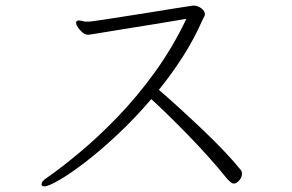

<svg xmlns="http://www.w3.org/2000/svg" viewBox="-20 -668 1040 684"><path d="M671 -648Q684 -648 697 -638.5Q710 -629 710 -617Q710 -613 707 -608Q706 -605 704 -602Q702 -599 700 -594Q672 -530 632.5 -468Q593 -406 546 -348Q582 -317 623 -279.5Q664 -242 704.5 -203.5Q745 -165 780 -128Q815 -91 839 -61Q842 -57 842 -49Q842 -36 832 -25Q822 -14 813 -14Q803 -14 785 -36Q757 -71 721 -111Q685 -151 647.5 -189.5Q610 -228 576 -261Q542 -294 519 -315Q460 -246 398.5 -188.5Q337 -131 283.5 -90Q230 -49 191 -26.5Q152 -4 138 -4Q132 -4 129 -7Q128 -8 128 -11Q128 -23 149 -36Q199 -71 264.5 -125.5Q330 -180 399.5 -252Q469 -324 532.5 -412Q596 -500 644 -601Q632 -599 602.5 -594Q573 -589 533.5 -582.5Q494 -576 452.5 -569.5Q411 -563 375.5 -557Q340 -551 317.5 -547.5Q295 -544 294 -544Q280 -544 265.5 -560.5Q251 -577 251 -587Q251 -594 259 -595H261Q266 -595 272 -593.5Q278 -592 282 -591H288Q292 -591 297 -591Q302 -591 307 -592Q317 -593 349.5 -598Q382 -603 426.5 -610Q471 -617 518.5 -624.5Q566 -632 605.5 -638.5Q645 -645 667 -648Z"/></svg>

Font: Moon Stars Kai HW Light
Style: Regular
Weight: 300
Designer: GuiWonder
Version: Version 1.101